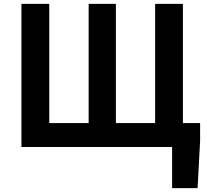

<svg xmlns="http://www.w3.org/2000/svg" viewBox="-20 -761 1074 994"><path d="M91 0V-741H235V-124H439V-741H580V-124H783V-741H927V-124H1016V-32L1003 213H871V0Z"/></svg>

Font: Source Han Sans TC
Style: Bold
Weight: 700
Designer: Ryoko NISHIZUKA Ë•øÂ°öÊ∂ºÂ≠ê (kana, bopomofo & ideographs); Paul D. Hunt (Latin, Greek & Cyrillic); Sandoll Communicatio
Foundry: Adobe
Version: Version 2.004;hotconv 1.0.118;makeotfexe 2.5.65603